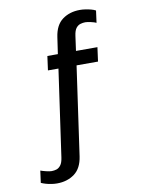

<svg xmlns="http://www.w3.org/2000/svg" viewBox="-98 -796 796 1049"><g transform="rotate(-10 300.0 -272.0)"><path d="M132.5 184Q118.2 184 102 181.6Q85.8 179.2 70.9 174.9Q56 170.5 45 165.5L54 98.8Q65 103 84.4 107.8Q103.8 112.5 114.8 112.5Q129 112.5 142.1 108.4Q155.2 104.2 165.6 90.5Q176 76.8 180 48.5L248.5 -432.8H190.2L200.8 -511H259L272.5 -603.5Q282 -669 322.1 -698.5Q362.2 -728 419 -728Q433.5 -728 449.6 -725.6Q465.8 -723.2 480.8 -719.2Q495.8 -715.2 505.8 -709.5L496.8 -642.8Q486.5 -647.8 467.1 -652.1Q447.8 -656.5 436.8 -656.5Q423.5 -656.5 409.5 -652.4Q395.5 -648.2 385.1 -635Q374.8 -621.8 370.8 -592.5L359.5 -511H478.5L468 -432.8H349L279 59.5Q269.5 125 229.4 154.5Q189.2 184 132.5 184Z"/></g></svg>

Font: Chivo Mono Medium
Style: Italic
Weight: 500
Italic angle: -8.05°
Monospace: yes
Designer: Hector Gatti
Foundry: Omnibus-Type
Version: Version 1.008